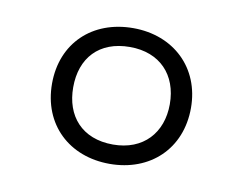

<svg xmlns="http://www.w3.org/2000/svg" viewBox="-46 -875 519 411"><g transform="rotate(10 214.0 -669.5)"><path d="M214 -522C302 -522 365 -581 365 -670C365 -757 302 -817 214 -817C125 -817 63 -758 63 -670C63 -581 126 -522 214 -522ZM214 -564C146 -564 109 -608 109 -670C109 -734 147 -776 214 -776C279 -776 319 -734 319 -670C319 -608 280 -564 214 -564Z"/></g></svg>

Font: Noto Sans Telugu UI Light
Style: Regular
Weight: 300
Designer: Jelle Bosma - Monotype Design Team
Foundry: Monotype Imaging Inc.
Version: Version 2.005